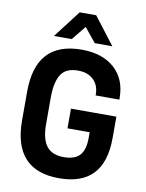

<svg xmlns="http://www.w3.org/2000/svg" viewBox="-97 -965 792 1041"><g transform="rotate(10 299.0 -444.5)"><path d="M49.8 -266.6V-424.8Q49.8 -700.2 302.7 -700.2Q417 -700.2 483.4 -640.6Q549.8 -581.1 549.8 -475.6V-468.8H418.9V-475.6Q418.9 -523.4 388.7 -553.7Q357.4 -585 301.8 -585Q238.3 -585 210.9 -545.9Q197.3 -526.4 189.5 -494.6Q181.6 -462.9 181.6 -418V-268.6Q181.6 -185.5 212.9 -146.5Q243.2 -109.4 306.6 -109.4Q367.2 -109.4 394.5 -139.6Q421.9 -169.9 421.9 -234.4V-266.6H299.8V-375H549.8V-256.8Q549.8 7.8 300.8 7.8Q49.8 7.8 49.8 -266.6ZM255.9 -897.5H346.7L461.9 -747.1H365.2L301.8 -825.2L238.3 -747.1H140.6Z"/></g></svg>

Font: DINish
Style: Bold
Weight: 700
Designer: Bert Driehuis
Foundry: Playbeing
Version: Version 3.008; git-95204e4c-release